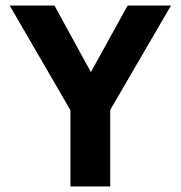

<svg xmlns="http://www.w3.org/2000/svg" viewBox="-20 -675 654 695"><path d="M442 -655H599L379 -277V0H235V-276L15 -655H177L309 -414Z"/></svg>

Font: Intel One Mono
Style: Bold
Weight: 700
Monospace: yes
Designer: Fred Shallcrass
Foundry: Frere-Jones Type LLC
Version: Version 1.400;hotconv 1.1.0;makeotfexe 2.6.0;FJTRelease1.4